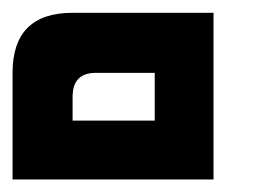

<svg xmlns="http://www.w3.org/2000/svg" viewBox="-20 -286 409 306"><path d="M0 0V-169.9Q0 -265.6 95.7 -265.6H320.3V0ZM226.6 -169.9H132.8Q95.7 -169.9 95.7 -131.8V-93.8H226.6Z"/></svg>

Font: Aswaq
Style: Regular
Weight: 400
Designer: Husham Jawad
Version: Version 1.000;November 3, 2021;FontCreator 14.0.0.2814 32-bi